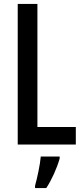

<svg xmlns="http://www.w3.org/2000/svg" viewBox="-20 -734 421 975"><path d="M70 0H365V-89H170V-714H70ZM283 71V61H187C184 101 168 174 158 209V221H215C242 180 269 121 283 71Z"/></svg>

Font: Noto Sans Myanmar UI ExtraCondensed Medium
Style: Regular
Weight: 500
Width: 2
Designer: Monotype Design Team
Foundry: Monotype Imaging Inc.
Version: Version 2.103